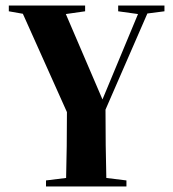

<svg xmlns="http://www.w3.org/2000/svg" viewBox="-20 -677 629 697"><path d="M12 -636 63 -627 223 -270C223 -179 222 -112 220 -31L147 -22V0H439V-22L366 -31C364 -115 363 -183 363 -279L515 -628L577 -636V-657H409V-636L481 -626L352 -316L219 -626L289 -636V-657H12Z"/></svg>

Font: Source Serif 4 Display
Style: Bold
Weight: 700
Designer: Frank Grießhammer
Foundry: Adobe Systems Incorporated
Version: Version 4.004;hotconv 1.0.117;makeotfexe 2.5.65602